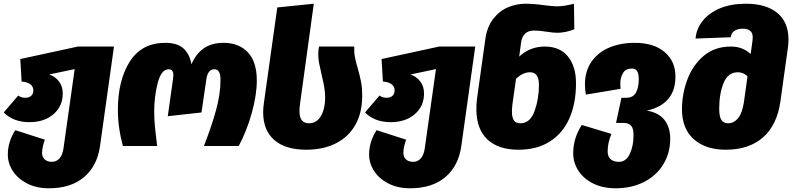

<svg xmlns="http://www.w3.org/2000/svg" viewBox="-26 -784 4254 1031"><path d="M586 -534 511 1Q496 107 425.5 167Q355 227 236 227Q170 227 120 201.5Q70 176 43 134.5Q16 93 16 45Q16 -22 56 -85L215 -34Q200 7 200 37Q200 59 214 72Q228 85 253 85Q277 85 293.5 66.5Q310 48 315 12L375 -413L238 -384Q270 -374 290.5 -347Q311 -320 311 -282Q311 -214 261.5 -171Q212 -128 132 -128Q46 -128 -6 -180L72 -271Q87 -259 110 -259Q130 -259 141.5 -269.5Q153 -280 153 -299Q153 -319 137 -331.5Q121 -344 90 -346L83 -467L392 -534Z M607 -193Q607 -353 671 -453.5Q735 -554 862 -554Q925 -554 958.5 -524.5Q992 -495 1002 -439Q1027 -496 1069 -525Q1111 -554 1174 -554Q1257 -554 1305 -503Q1353 -452 1353 -352Q1353 -273 1325.5 -175.5Q1298 -78 1256 0H1069Q1110 -105 1134 -192Q1158 -279 1158 -354Q1158 -385 1150 -398.5Q1142 -412 1124 -412Q1090 -412 1082 -358L1056 -180L875 -160L903 -359Q905 -375 905 -380Q905 -412 880 -412Q840 -412 821 -339Q802 -266 802 -185Q802 -145 806 -103Q810 -61 815 -24L818 0H634Q607 -99 607 -193Z M1463 -744 1659 -764 1585 -226Q1582 -205 1582 -187Q1582 -122 1633 -122Q1675 -122 1697.5 -161.5Q1720 -201 1720 -259Q1720 -288 1715.5 -314.5Q1711 -341 1701 -383Q1692 -422 1687.5 -445Q1683 -468 1683 -492Q1683 -515 1687 -534H1876Q1875 -503 1880 -476.5Q1885 -450 1896 -414Q1908 -371 1913.5 -340.5Q1919 -310 1919 -270Q1919 -179 1882.5 -114Q1846 -49 1778 -14.5Q1710 20 1619 20Q1506 20 1446.5 -32.5Q1387 -85 1387 -182Q1387 -205 1392 -238Z M2526 -534 2451 1Q2436 107 2365.5 167Q2295 227 2176 227Q2110 227 2060 201.5Q2010 176 1983 134.5Q1956 93 1956 45Q1956 -22 1996 -85L2155 -34Q2140 7 2140 37Q2140 59 2154 72Q2168 85 2193 85Q2217 85 2233.5 66.5Q2250 48 2255 12L2315 -413L2178 -384Q2210 -374 2230.5 -347Q2251 -320 2251 -282Q2251 -214 2201.5 -171Q2152 -128 2072 -128Q1986 -128 1934 -180L2012 -271Q2027 -259 2050 -259Q2070 -259 2081.5 -269.5Q2093 -280 2093 -299Q2093 -319 2077 -331.5Q2061 -344 2030 -346L2023 -467L2332 -534Z M3067 -337Q3067 -229 3031.5 -148.5Q2996 -68 2926.5 -24Q2857 20 2758 20Q2649 20 2590.5 -36Q2532 -92 2532 -198Q2532 -230 2536 -258L2580 -573Q2589 -639 2622 -682Q2655 -725 2701 -744.5Q2747 -764 2796 -764Q2840 -764 2896 -756Q2944 -750 2964 -750Q3004 -750 3056 -764L3058 -627Q3011 -608 2966 -608Q2945 -608 2907 -614Q2869 -620 2842 -620Q2781 -620 2772 -555L2762 -480Q2819 -534 2900 -534Q2981 -534 3024 -480.5Q3067 -427 3067 -337ZM2868 -328Q2868 -396 2820 -396Q2782 -396 2745 -361L2726 -227Q2723 -203 2723 -184Q2723 -153 2733.5 -137.5Q2744 -122 2768 -122Q2821 -122 2844.5 -187.5Q2868 -253 2868 -328Z M3573 -39Q3573 38 3535.5 99Q3498 160 3431.5 193.5Q3365 227 3280 227Q3211 227 3159.5 201.5Q3108 176 3080 133Q3052 90 3052 39Q3052 -42 3098 -113L3257 -65Q3247 -39 3242 -17.5Q3237 4 3237 29Q3237 56 3252.5 70.5Q3268 85 3298 85Q3336 85 3356 42Q3376 -1 3376 -58Q3376 -94 3363 -109Q3350 -124 3320 -124H3282L3311 -259H3337Q3373 -259 3388.5 -286Q3404 -313 3404 -358Q3404 -389 3395 -402.5Q3386 -416 3366 -416Q3334 -416 3319.5 -392Q3305 -368 3305 -336L3306 -307L3120 -276Q3115 -304 3115 -330Q3115 -402 3150 -452.5Q3185 -503 3245.5 -528.5Q3306 -554 3382 -554Q3485 -554 3543 -504.5Q3601 -455 3601 -373Q3601 -224 3447 -190Q3510 -180 3541.5 -140.5Q3573 -101 3573 -39Z M4208 -572Q4208 -552 4205 -529L4165 -242Q4147 -112 4071 -46Q3995 20 3871 20Q3763 20 3699.5 -36.5Q3636 -93 3636 -197Q3636 -278 3664.5 -355.5Q3693 -433 3752 -483.5Q3811 -534 3899 -534Q3962 -534 4005 -494L4015 -568Q4016 -573 4016 -583Q4016 -630 3963 -630Q3935 -630 3917.5 -618Q3900 -606 3898 -584L3709 -577Q3713 -628 3746.5 -671Q3780 -714 3839.5 -739Q3899 -764 3979 -764Q4088 -764 4148 -714.5Q4208 -665 4208 -572ZM3969 -238 3988 -374Q3966 -396 3936 -396Q3883 -396 3859.5 -338Q3836 -280 3836 -201Q3836 -157 3848 -139.5Q3860 -122 3884 -122Q3916 -122 3938.5 -151Q3961 -180 3969 -238Z"/></svg>

Font: FiraGO Heavy
Style: Italic
Weight: 900
Italic angle: -8°
Designer: bBox Type GmbH
Foundry: bBox Type GmbH
Version: Version 1.001